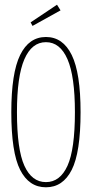

<svg xmlns="http://www.w3.org/2000/svg" viewBox="-20 -784 390 815"><path d="M175 11Q103 11 65.5 -63Q28 -137 28 -308Q28 -474 65.5 -550.5Q103 -627 175 -627Q247 -627 284.5 -550.5Q322 -474 322 -308Q322 -137 284.5 -63Q247 11 175 11ZM175 -11Q235 -11 266.5 -80.5Q298 -150 298 -308Q298 -460 266.5 -532.5Q235 -605 175 -605Q115 -605 83.5 -532.5Q52 -460 52 -308Q52 -150 83.5 -80.5Q115 -11 175 -11ZM118 -674 110 -689 222 -764 237 -740Z"/></svg>

Font: Inconsolata ExtraCondensed ExtraLight
Style: Regular
Weight: 200
Width: 2
Monospace: yes
Designer: Raph Levien, Cyreal, Brenton Simpson
Foundry: Raph Levien, Cyreal, Google
Version: Version 3.001; ttfautohint (v1.8.2.53-6de2)